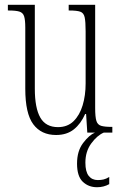

<svg xmlns="http://www.w3.org/2000/svg" viewBox="-20 -556 509 805"><path d="M215 10Q153 10 119.5 -35Q86 -80 86 -184V-440Q86 -473 81 -488Q76 -503 61 -507.5Q46 -512 17 -512H13V-536H126V-184Q126 -103 149 -63Q172 -23 223 -23Q263 -23 288.5 -48Q314 -73 326.5 -114.5Q339 -156 339 -206V-425Q339 -465 335 -483.5Q331 -502 316.5 -507Q302 -512 271 -512H268V-536H379V-103Q379 -66 384 -49.5Q389 -33 404 -28.5Q419 -24 448 -24H451V0H346L341 -78H337Q319 -37 289.5 -13.5Q260 10 215 10ZM387 229Q351 229 327 206Q303 183 303 130Q303 77 328.5 43.5Q354 10 378 0H415Q387 12 362.5 45.5Q338 79 338 126Q338 164 352 181.5Q366 199 390 199Q403 199 414 196.5Q425 194 438 186V216Q415 229 387 229Z"/></svg>

Font: Noto Serif ExtraCondensed ExtraLight
Style: Regular
Weight: 200
Width: 2
Designer: Monotype Design Team
Foundry: Monotype Imaging Inc.
Version: Version 2.015